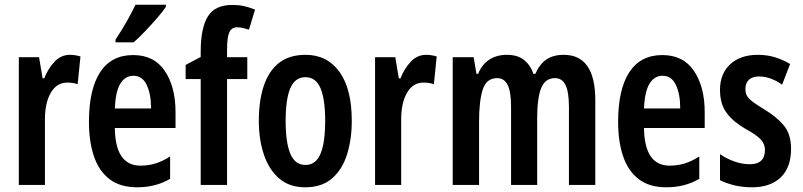

<svg xmlns="http://www.w3.org/2000/svg" viewBox="-20 -786 3411 816"><path d="M277 -553Q287 -553 298 -551.5Q309 -550 322 -546L310 -428Q292 -435 266 -435Q221 -435 196 -392Q171 -349 171 -279V0H60V-543H146L161 -453H168Q184 -494 211.5 -523.5Q239 -553 277 -553Z M546 -552Q635 -552 680.5 -484.5Q726 -417 726 -309V-242H468Q470 -82 577 -82Q610 -82 640 -91Q670 -100 703 -121V-26Q642 10 563 10Q490 10 445 -25Q400 -60 379 -122.5Q358 -185 358 -268Q358 -406 405.5 -479Q453 -552 546 -552ZM547 -464Q512 -464 491.5 -430.5Q471 -397 468 -325H622Q622 -386 603.5 -425Q585 -464 547 -464ZM685 -757Q672 -737 648 -709.5Q624 -682 597.5 -654Q571 -626 548 -606H471V-618Q498 -658 519 -695.5Q540 -733 556 -766H685Z M1031 -450H945V0H833V-450H769V-510L833 -544V-567Q833 -666 863 -715.5Q893 -765 967 -765Q993 -765 1015 -760.5Q1037 -756 1064 -745L1038 -660Q1025 -664 1012.5 -667Q1000 -670 988 -670Q964 -670 954.5 -648.5Q945 -627 945 -574V-543H1031Z M1475 -272Q1475 -194 1455 -130Q1435 -66 1391.5 -28Q1348 10 1277 10Q1210 10 1166.5 -27.5Q1123 -65 1101.5 -129Q1080 -193 1080 -272Q1080 -358 1101 -421Q1122 -484 1165.5 -518.5Q1209 -553 1279 -553Q1370 -553 1422.5 -481Q1475 -409 1475 -272ZM1194 -272Q1194 -180 1214 -132.5Q1234 -85 1278 -85Q1322 -85 1342 -132Q1362 -179 1362 -272Q1362 -365 1342 -411.5Q1322 -458 1278 -458Q1234 -458 1214 -411.5Q1194 -365 1194 -272Z M1791 -553Q1801 -553 1812 -551.5Q1823 -550 1836 -546L1824 -428Q1806 -435 1780 -435Q1735 -435 1710 -392Q1685 -349 1685 -279V0H1574V-543H1660L1675 -453H1682Q1698 -494 1725.5 -523.5Q1753 -553 1791 -553Z M2376 -553Q2510 -553 2510 -360V0H2398V-331Q2398 -395 2383.5 -424.5Q2369 -454 2339 -454Q2297 -454 2280 -411.5Q2263 -369 2263 -284V0H2152V-332Q2152 -396 2137.5 -425Q2123 -454 2093 -454Q2047 -454 2031.5 -405Q2016 -356 2016 -268V0H1904V-543H1993L2005 -472H2012Q2028 -512 2059.5 -532.5Q2091 -553 2134 -553Q2181 -553 2208.5 -530Q2236 -507 2247 -472H2255Q2273 -513 2302 -533Q2331 -553 2376 -553Z M2795 -552Q2884 -552 2929.5 -484.5Q2975 -417 2975 -309V-242H2717Q2719 -82 2826 -82Q2859 -82 2889 -91Q2919 -100 2952 -121V-26Q2891 10 2812 10Q2739 10 2694 -25Q2649 -60 2628 -122.5Q2607 -185 2607 -268Q2607 -406 2654.5 -479Q2702 -552 2795 -552ZM2796 -464Q2761 -464 2740.5 -430.5Q2720 -397 2717 -325H2871Q2871 -386 2852.5 -425Q2834 -464 2796 -464Z M3342 -154Q3342 -74 3298 -32Q3254 10 3176 10Q3137 10 3103 2Q3069 -6 3040 -20V-131Q3065 -113 3099 -100.5Q3133 -88 3167 -88Q3231 -88 3231 -149Q3231 -173 3214.5 -192Q3198 -211 3149 -238Q3098 -267 3069 -305Q3040 -343 3040 -404Q3040 -473 3083.5 -513Q3127 -553 3201 -553Q3239 -553 3272.5 -543Q3306 -533 3338 -514L3304 -426Q3282 -442 3257 -451.5Q3232 -461 3206 -461Q3178 -461 3163 -447Q3148 -433 3148 -408Q3148 -391 3154.5 -379Q3161 -367 3179 -353.5Q3197 -340 3230 -320Q3280 -290 3311 -253Q3342 -216 3342 -154Z"/></svg>

Font: Noto Sans Lao ExtraCondensed SemiBold
Style: Regular
Weight: 600
Width: 2
Designer: Monotype Design Team
Foundry: Monotype Imaging Inc.
Version: Version 2.003; ttfautohint (v1.8.4.7-5d5b)